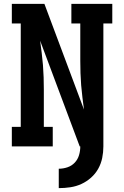

<svg xmlns="http://www.w3.org/2000/svg" viewBox="-20 -755 640 990"><path d="M283 215V115Q306 115 328 107.5Q350 100 365.5 83.5Q381 67 387.5 45Q394 23 394 0H391L187 -545Q191 -514 195 -482.5Q199 -451 201.5 -419.5Q204 -388 205 -356.5Q206 -325 206 -294V-101H252V0H41V-101H87V-634H41V-735H209L413 -190Q409 -221 405 -252.5Q401 -284 398.5 -315.5Q396 -347 395 -378.5Q394 -410 394 -441V-634H348V-735H559V-634H513V0Q513 30 507 59.5Q501 89 486.5 115Q472 141 449.5 161Q427 181 400 193.5Q373 206 343 210.5Q313 215 283 215Z"/></svg>

Font: Iosevka Curly Slab Extended
Style: Bold
Weight: 700
Width: 7
Monospace: yes
Designer: Belleve Invis
Foundry: Belleve Invis
Version: Version 11.1.0; ttfautohint (v1.8.3)